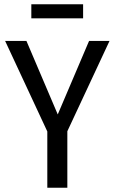

<svg xmlns="http://www.w3.org/2000/svg" viewBox="-20 -881 538 901"><path d="M296 -265V0H202V-264L4 -689H104L251 -344L398 -689H494ZM127 -795V-861H370V-795Z"/></svg>

Font: Fira Sans Condensed
Style: Regular
Weight: 400
Width: 3
Designer: bBox Type GmbH & Carrois Corporate GbR & Edenspiekermann AG
Foundry: bBox Type GmbH & Carrois Corporate GbR & Edenspiekermann AG
Version: Version 4.301